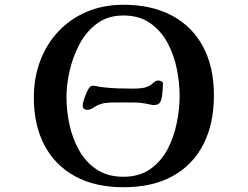

<svg xmlns="http://www.w3.org/2000/svg" viewBox="-20 -781 1040 806"><path d="M664 -431Q664 -421 663 -405.5Q662 -390 660 -378Q658 -360 651 -350Q644 -340 624 -340Q620 -340 616 -341Q612 -342 607 -343Q572 -351 535 -351Q498 -351 462 -351Q441 -351 421 -348.5Q401 -346 382 -335Q374 -330 365.5 -325Q357 -320 346 -320Q327 -320 327 -339Q327 -347 333.5 -366.5Q340 -386 349 -403.5Q358 -421 367 -421Q378 -421 389 -418.5Q400 -416 410 -415Q443 -411 476 -410Q509 -409 542 -409Q560 -409 578 -411.5Q596 -414 612 -424Q620 -430 627.5 -436.5Q635 -443 645 -443Q650 -443 657 -440Q664 -437 664 -431ZM734 -379Q734 -434 722 -493Q710 -552 682.5 -602.5Q655 -653 609.5 -684.5Q564 -716 498 -716Q434 -716 388.5 -683Q343 -650 314.5 -597Q286 -544 272.5 -484.5Q259 -425 259 -372Q259 -317 271.5 -258.5Q284 -200 312 -150Q340 -100 386 -69.5Q432 -39 498 -39Q565 -39 610.5 -71Q656 -103 683 -154Q710 -205 722 -264.5Q734 -324 734 -379ZM878 -381Q878 -261 833.5 -174.5Q789 -88 704.5 -41.5Q620 5 498 5Q380 5 296 -40.5Q212 -86 167 -170.5Q122 -255 122 -372Q122 -455 149 -526Q176 -597 225.5 -649.5Q275 -702 344 -731.5Q413 -761 498 -761Q617 -761 702 -715.5Q787 -670 832.5 -585Q878 -500 878 -381Z"/></svg>

Font: Kaisei Tokumin ExtraBold
Style: Regular
Weight: 800
Designer: Font-Kai, 金井和夫
Foundry: KAZUO KANAI
Version: Version 5.003